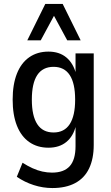

<svg xmlns="http://www.w3.org/2000/svg" viewBox="-20 -762 561 971"><path d="M245 189Q197 189 150.5 174Q104 159 65 132L94 61Q119 77 144 88.5Q169 100 194 105.5Q219 111 243 111Q303 111 332.5 78.5Q362 46 362 -23V-127H364Q351 -73 315.5 -44Q280 -15 225 -15Q169 -15 128 -43.5Q87 -72 65.5 -126.5Q44 -181 44 -258Q44 -335 65.5 -389.5Q87 -444 128 -472.5Q169 -501 225 -501Q280 -501 315.5 -471.5Q351 -442 365 -387H362V-492H454V-29Q454 41 430.5 90Q407 139 360 164Q313 189 245 189ZM251 -92Q305 -92 332.5 -134Q360 -176 360 -258Q360 -341 332.5 -382.5Q305 -424 251 -424Q196 -424 168.5 -382.5Q141 -341 141 -258Q141 -176 168.5 -134Q196 -92 251 -92ZM118 -558 209 -742H297L388 -558H320L253 -682L186 -558Z"/></svg>

Font: Nunito Sans 10pt Condensed SemiBold
Style: Regular
Weight: 600
Width: 3
Designer: Vernon Adams
Foundry: Vernon Adams
Version: Version 3.101;gftools[0.9.27]